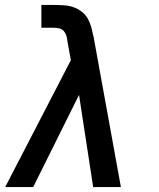

<svg xmlns="http://www.w3.org/2000/svg" viewBox="-20 -755 640 775"><path d="M1 0 266 -512 252 -589V-590Q251 -600 248 -610.5Q245 -621 238 -629Q231 -637 220.5 -640Q210 -643 198 -643H147V-735H198Q219 -735 239.5 -733.5Q260 -732 278 -725.5Q296 -719 311 -707Q326 -695 335 -678.5Q344 -662 349 -643Q354 -624 358 -605L468 0H356L299 -372L114 0Z"/></svg>

Font: Iosevka Aile Semibold Oblique
Style: Regular
Weight: 600
Italic angle: -9°
Designer: Belleve Invis
Foundry: Belleve Invis
Version: Version 31.1.0; ttfautohint (v1.8.4)